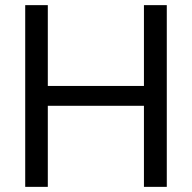

<svg xmlns="http://www.w3.org/2000/svg" viewBox="-20 -727 746 747"><path d="M78.1 -707H166V-392.6H540V-707H628.9V0H540V-315.4H166V0H78.1Z"/></svg>

Font: WEMIX Pretendard
Style: Regular
Weight: 400
Designer: Base glyphs from Inter by Rasmus Andersson; Hangeul glyphs from Noto Sans CJK(Source Han Sans) by Jang Soo-young and Kan
Foundry: Kil Hyung-jin
Version: Version 1.000